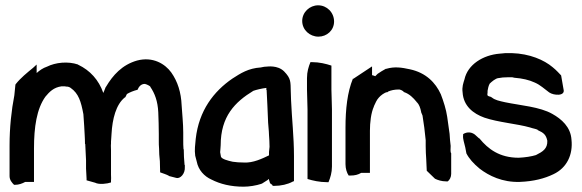

<svg xmlns="http://www.w3.org/2000/svg" viewBox="-20 -689 2190 723"><path d="M16 -26C16 -11 25 -1 33 7H36C51 7 64 2 75 -4H108V-130C108 -210 118 -279 151 -325C166 -343 182 -360 212 -364H220C223 -364 226 -364 229 -363H231C236 -363 242 -361 246 -358C276 -337 285 -307 294 -259L297 -215C298 -191 300 -170 300 -148V-147H301C302 -126 303 -105 304 -85V-54C304 -42 306 -29 306 -16V-10L338 -1C353 7 384 3 398 -2V-8C398 -15 399 -21 398 -31V-124C398 -133 397 -141 398 -148V-156C398 -165 400 -174 400 -185C403 -241 417 -296 450 -322L452 -323L458 -335C468 -341 482 -347 498 -351C502 -361 510 -373 525 -373H527L528 -372H529C531 -372 548 -364 546 -362C563 -337 574 -308 576 -266C577 -238 578 -213 578 -184V-158C578 -148 578 -141 579 -130C579 -115 580 -99 582 -82L583 -40C594 -36 607 -32 616 -27V-26H617C626 -24 633 -22 644 -19C658 -15 678 -34 676 -61V-68H675C673 -86 672 -110 672 -126V-127H671C670 -139 670 -150 670 -162V-190C670 -224 666 -259 664 -292C662 -341 649 -382 625 -416C602 -448 556 -477 496 -461C440 -445 405 -406 379 -362L378 -361L372 -346C371 -344 370 -342 369 -339C352 -388 319 -424 275 -445H274V-446C236 -459 189 -454 157 -438C142 -433 129 -424 118 -414V-446L105 -434C82 -415 58 -396 39 -372L38 -370L34 -330C23 -274 16 -208 16 -142Z M715 -103C717 -94 719 -89 721 -80C727 -49 749 -25 776 -13C809 4 849 14 897 14C918 14 944 10 965 3L966 2H967C975 -3 983 -8 989 -12V-13L992 -15L997 1C999 3 1004 6 1005 7L1007 11H1012C1038 11 1064 5 1082 -5L1087 -7V-101C1087 -173 1079 -242 1076 -312L1075 -343C1074 -382 1076 -393 1050 -420C1025 -445 986 -438 982 -438C974 -438 968 -436 962 -435C915 -432 886 -413 855 -393C785 -345 729 -273 717 -166C715 -146 712 -123 715 -104ZM809 -116C809 -122 811 -132 811 -142C811 -251 865 -305 934 -347C945 -351 966 -356 983 -358V-350H984C985 -340 989 -242 989 -242C989 -225 993 -195 993 -180C994 -165 995 -152 995 -136L993 -117V-104C968 -92 933 -75 899 -77C883 -77 869 -78 856 -80C838 -84 815 -90 812 -99C811 -104 810 -110 809 -116Z M1118 -610C1118 -576 1147 -551 1179 -551C1211 -551 1238 -575 1238 -608C1238 -642 1211 -669 1178 -669C1146 -669 1118 -643 1118 -610ZM1136 -352C1136 -326 1138 -304 1138 -277V-15C1157 -9 1184 -3 1211 -3H1217C1224 -20 1230 -39 1230 -62V-277C1230 -304 1228 -326 1228 -352V-442C1207 -449 1182 -455 1155 -455H1149C1142 -438 1136 -419 1136 -395Z M1281 -71C1281 -54 1286 -38 1293 -28H1300C1316 -28 1328 -31 1340 -38H1373V-197C1373 -227 1377 -264 1388 -288V-289C1393 -300 1399 -314 1407 -322C1413 -329 1428 -341 1438 -342H1440L1441 -344C1452 -349 1465 -352 1483 -352C1486 -352 1498 -348 1501 -342H1502C1522 -335 1536 -321 1549 -305V-304H1550C1558 -296 1563 -283 1566 -267V-266L1571 -254C1576 -225 1580 -192 1583 -161V-138C1583 -121 1584 -105 1585 -90C1585 -75 1587 -60 1587 -46C1597 -36 1608 -26 1618 -16C1628 -11 1643 -6 1660 -6H1666C1673 -11 1679 -22 1679 -34V-112C1675 -116 1677 -131 1677 -138V-140C1675 -154 1674 -169 1673 -185C1670 -204 1667 -228 1664 -249C1660 -277 1650 -308 1640 -334C1620 -378 1584 -415 1524 -428C1492 -435 1466 -439 1435 -430H1433C1422 -424 1412 -418 1402 -411L1393 -402C1389 -404 1385 -405 1381 -406V-439L1310 -392L1309 -393C1288 -342 1281 -278 1281 -208Z M1722 -341C1725 -290 1762 -261 1804 -246C1857 -228 1927 -223 1976 -209C1987 -205 1998 -204 2005 -200V-199C2027 -189 2036 -182 2041 -159C2042 -129 2024 -118 1998 -105C1982 -100 1957 -96 1933 -95C1861 -95 1818 -128 1786 -167L1785 -168H1784C1781 -170 1779 -173 1774 -177C1758 -194 1738 -193 1724 -184V-181C1723 -173 1724 -165 1726 -158L1732 -134L1736 -113V-112C1746 -92 1763 -73 1786 -54C1821 -27 1872 -2 1937 -4C1990 -6 2031 -17 2064 -33C2115 -57 2138 -107 2132 -163C2129 -211 2094 -241 2060 -260C2013 -287 1939 -292 1882 -304C1860 -309 1844 -312 1832 -322L1830 -323L1829 -324C1815 -328 1814 -328 1816 -341V-347C1817 -355 1820 -367 1824 -374C1831 -381 1846 -394 1857 -395H1858C1867 -397 1878 -398 1892 -398H1909C1910 -398 1914 -397 1918 -396H1919C1946 -394 1973 -388 1994 -378C2015 -369 2030 -354 2048 -341C2065 -329 2110 -326 2102 -353L2093 -405C2086 -412 2076 -424 2061 -436C2029 -463 1975 -487 1907 -489H1883C1877 -488 1870 -488 1862 -487C1799 -482 1741 -446 1729 -390C1725 -377 1719 -362 1722 -341Z"/></svg>

Font: SolarCharger
Style: 750
Weight: 700
Designer: Mew Too
Foundry: Cannot Into Space Fonts/KineticPlasma Fonts
Version: Version 1.100